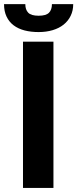

<svg xmlns="http://www.w3.org/2000/svg" viewBox="-38 -932 383 952"><path d="M0 0ZM227 0H76V-725.5H227ZM153.5 -773Q115 -773 83.5 -781.2Q52 -789.5 29.5 -806.5Q7 -823.5 -5.5 -849.8Q-18 -876 -18 -911.5H87.5Q87.5 -884 102 -869Q116.5 -854 153.5 -854Q190.5 -854 205 -869Q219.5 -884 219.5 -911.5H325Q325 -879.5 312.5 -853.8Q300 -828 277.5 -810Q255 -792 223.2 -782.5Q191.5 -773 153.5 -773Z"/></svg>

Font: Lato Heavy
Style: Regular
Weight: 800
Designer: Lukasz Dziedzic
Foundry: tyPoland Lukasz Dziedzic
Version: Version 2.007; 2014-02-27